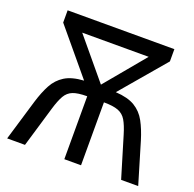

<svg xmlns="http://www.w3.org/2000/svg" viewBox="-126 -843 981 972"><g transform="rotate(20 364.5 -357.0)"><path d="M652 -714V-648L448 -408Q514 -404 552 -381Q590 -358 612 -317.5Q634 -277 651 -221L717 0H625L559 -219Q545 -266 529.5 -292Q514 -318 486.5 -328.5Q459 -339 409 -339V0H319V-339Q269 -339 242.5 -328.5Q216 -318 201 -292Q186 -266 172 -219L107 0H11L77 -221Q94 -277 115.5 -317Q137 -357 174.5 -380.5Q212 -404 277 -408L77 -648V-714ZM543 -633H185L364 -418Z"/></g></svg>

Font: RS Noto Sans
Style: Regular
Weight: 400
Designer: Monotype Design Team
Foundry: Monotype Imaging Inc.
Version: Version 3.10